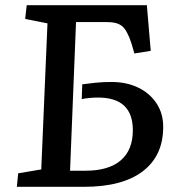

<svg xmlns="http://www.w3.org/2000/svg" viewBox="-20 -720 675 740"><path d="M50 -52 139 -67 163 -630 77 -647 83 -700H546L561 -524L498 -514L486 -555Q470 -603 451 -619Q432 -635 392 -635H273L250 -62H309Q399 -62 445.5 -102Q492 -142 492 -218Q492 -344 358 -344Q324 -344 295 -338L297 -395Q328 -399 347 -401Q366 -403 380 -403.5Q394 -404 410 -404Q468 -404 512.5 -382.5Q557 -361 583 -322Q609 -283 609 -231Q609 -120 530.5 -60Q452 0 304 0H45Z"/></svg>

Font: Literata 12pt Medium
Style: Italic
Weight: 500
Italic angle: -2°
Designer: Latin by Veronika Burian and Jose Scaglione. Greek by Irene Vlachou. Cyrillic by Vera Evstafieva
Foundry: TypeTogether
Version: Version 3.002